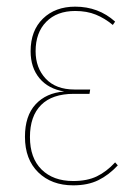

<svg xmlns="http://www.w3.org/2000/svg" viewBox="-20 -548 403 577"><path d="M326 -483 319 -473Q295 -493 268 -504Q241 -515 206 -515Q151 -515 119 -482.5Q87 -450 87 -394Q87 -344 117.5 -311.5Q148 -279 204 -279H251L249 -266H202Q137 -266 103.5 -232.5Q70 -199 70 -136Q70 -73 105 -38.5Q140 -4 200 -4Q242 -4 271 -18Q300 -32 326 -60L334 -51Q307 -22 275.5 -6.5Q244 9 200 9Q135 9 95 -30Q55 -69 55 -137Q55 -200 87 -234.5Q119 -269 173 -273Q125 -281 98.5 -313Q72 -345 72 -394Q72 -456 109 -492Q146 -528 206 -528Q276 -528 326 -483Z"/></svg>

Font: Fira Sans Compressed Hair
Style: Regular
Weight: 100
Width: 1
Designer: bBox Type GmbH & Carrois Corporate GbR & Edenspiekermann AG
Foundry: bBox Type GmbH & Carrois Corporate GbR & Edenspiekermann AG
Version: Version 4.301